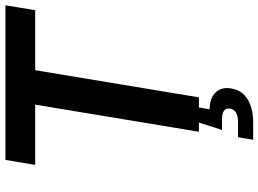

<svg xmlns="http://www.w3.org/2000/svg" viewBox="-145 -623 972 722"><g transform="rotate(-90 341.0 -262.0)"><path d="M82 -615.7 100.6 -727.5H682.1L663.6 -615.7H438L335.9 0H206.5L308.6 -615.7ZM176.3 204.1 186 147H243.2Q288.6 147 293.5 117.2Q298.3 86.9 253.4 86.9H213.4L248 -22H301.3L297.9 0L291 40Q334 41 354.7 63.2Q375.5 85.4 369.6 120.1Q362.8 162.6 328.4 183.3Q293.9 204.1 240.7 204.1Z"/></g></svg>

Font: Inter Display SemiBold
Style: Italic
Weight: 600
Italic angle: -9.39999°
Designer: Rasmus Andersson
Foundry: rsms
Version: Version 4.000;git-a52131595